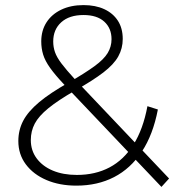

<svg xmlns="http://www.w3.org/2000/svg" viewBox="-20 -724 695 754"><path d="M614 10 232 -392Q197 -429 177 -457Q157 -485 149.5 -509.5Q142 -534 142 -561Q142 -604 162.5 -636Q183 -668 220.5 -686Q258 -704 308 -704Q355 -704 389.5 -688Q424 -672 443 -642.5Q462 -613 462 -571Q462 -534 444.5 -502.5Q427 -471 386 -439.5Q345 -408 274 -368Q208 -330 170 -299Q132 -268 116.5 -238.5Q101 -209 101 -174Q101 -133 124 -102Q147 -71 187.5 -54Q228 -37 282 -37Q354 -37 410 -66.5Q466 -96 504 -156Q542 -216 559 -307L600 -294Q581 -195 537 -128.5Q493 -62 428 -28.5Q363 5 280 5Q214 5 162.5 -17Q111 -39 81.5 -78.5Q52 -118 52 -170Q52 -213 71 -249.5Q90 -286 133.5 -322.5Q177 -359 250 -400Q314 -437 351 -464Q388 -491 403 -516Q418 -541 418 -570Q418 -613 389.5 -639Q361 -665 308 -665Q252 -665 220.5 -636.5Q189 -608 189 -561Q189 -539 196 -519Q203 -499 221.5 -474.5Q240 -450 273 -414L644 -23Z"/></svg>

Font: Montserrat Thin Light
Style: Regular
Weight: 300
Version: Version 9.000